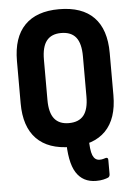

<svg xmlns="http://www.w3.org/2000/svg" viewBox="-58 -706 647 932"><g transform="rotate(-5 266.0 -240.0)"><path d="M373 183Q308 183 275.5 131.5Q243 80 244 -36Q244 -48 256 -48L344 -49Q354 -49 354 -36Q354 32 364.5 57Q375 82 398 82Q408 82 415 80Q422 78 429 76Q440 74 440 87V156Q440 167 432 172Q423 176 408 179.5Q393 183 373 183ZM265 8Q155 8 97.5 -51Q40 -110 40 -224V-430Q40 -545 97.5 -604Q155 -663 265 -663Q377 -663 434.5 -604Q492 -545 492 -430V-224Q492 -110 434.5 -51Q377 8 265 8ZM265 -108Q314 -108 337.5 -137.5Q361 -167 361 -229V-425Q361 -488 337.5 -517.5Q314 -547 265 -547Q218 -547 194.5 -517.5Q171 -488 171 -425V-229Q171 -167 194.5 -137.5Q218 -108 265 -108Z"/></g></svg>

Font: Sofia Sans Condensed ExtraBold
Style: Regular
Weight: 800
Designer: Botio Nikoltchev, Ani Petrova
Foundry: lettersoup
Version: Version 4.101